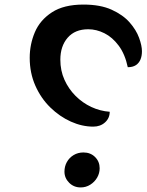

<svg xmlns="http://www.w3.org/2000/svg" viewBox="-20 -795 641 840"><path d="M388 -241Q339 -241 290 -263Q241 -285 200 -325Q159 -365 134.5 -420.5Q110 -476 110 -542Q110 -601 132.5 -654Q155 -707 207 -741Q259 -775 345 -775Q419 -775 468.5 -752.5Q518 -730 547 -697Q576 -664 588.5 -629.5Q601 -595 601 -571Q601 -550 594.5 -534.5Q588 -519 574.5 -510Q561 -501 539 -501Q527 -558 499.5 -595Q472 -632 437 -649.5Q402 -667 366 -667Q308 -667 276 -630Q244 -593 244 -534Q244 -486 262 -446Q280 -406 310.5 -375.5Q341 -345 379.5 -327Q418 -309 460 -306Q460 -278 439.5 -259.5Q419 -241 388 -241ZM333 25Q303 25 282.5 4.5Q262 -16 262 -44Q262 -67 272.5 -86Q283 -105 302 -116.5Q321 -128 345 -128Q376 -128 396 -108Q416 -88 416 -59Q416 -37 405 -18Q394 1 375 13Q356 25 333 25Z"/></svg>

Font: Lemonada
Style: Regular
Weight: 400
Designer: Mohamed Gaber (Arabic), Eduardo Tunni (Latin)
Foundry: Kief Type Foundry
Version: Version 4.005